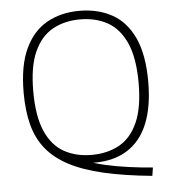

<svg xmlns="http://www.w3.org/2000/svg" viewBox="-57 -801 858 950"><g transform="rotate(-5 372.0 -326.5)"><path d="M661 96Q522.5 82.5 421 59Q319.5 35.5 250.5 -1Q181.5 -37.5 140 -89.2Q98.5 -141 80.5 -210.5Q62.5 -280 62.5 -369.5Q62.5 -503.5 101.8 -587.2Q141 -671 211 -710Q281 -749 372 -749Q463 -749 533 -711Q603 -673 642.2 -589.5Q681.5 -506 681.5 -370Q681.5 -246.5 647.2 -162.8Q613 -79 545.8 -36.5Q478.5 6 380.5 6Q367 6 353.2 5.2Q339.5 4.5 325 3L331 -10.5Q374.5 8 431.2 21Q488 34 548.8 42.2Q609.5 50.5 667.5 55ZM372 -33.5Q450 -33.5 509 -66.2Q568 -99 600.8 -172.5Q633.5 -246 633.5 -368Q633.5 -492 600.5 -566.2Q567.5 -640.5 508.8 -673.5Q450 -706.5 372 -706.5Q294.5 -706.5 235.5 -673.8Q176.5 -641 143.5 -567.8Q110.5 -494.5 110.5 -372Q110.5 -248 143.2 -173.5Q176 -99 235 -66.2Q294 -33.5 372 -33.5Z"/></g></svg>

Font: Encode Sans SC SemiExpanded ExtraLight
Style: Regular
Weight: 250
Width: 6
Designer: Multiple Designers
Foundry: Impallari Type
Version: Version 3.002